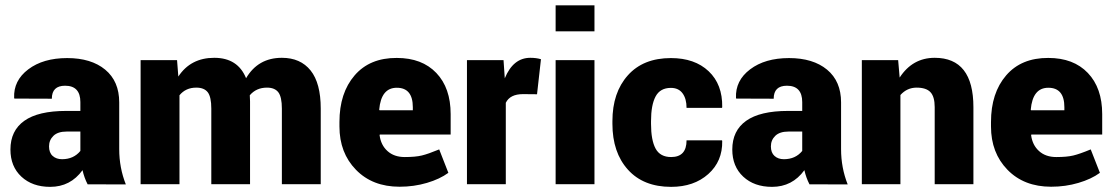

<svg xmlns="http://www.w3.org/2000/svg" viewBox="-20 -706 4266 736"><path d="M172.4 10.3Q104 10.3 62 -28.8Q20 -67.9 20 -132.8Q20 -205.1 73.2 -242.9Q126.5 -280.8 233.9 -280.8H288.1V-314.5Q288.1 -377.4 229.5 -377.4Q178.7 -377.4 178.7 -327.6L35.2 -328.1L34.2 -330.6Q31.2 -397 88.4 -440.2Q145.5 -483.4 237.5 -483.4Q329.6 -483.4 383.3 -439Q437 -394.5 437 -313.5V-134.3Q437 -63 462.4 1L315.9 0.5Q302.7 -24.9 296.4 -53.7Q250 10.3 172.4 10.3ZM217.8 -95.7Q262.2 -95.7 288.1 -127.4V-201.7H235.4Q201.7 -201.7 184.8 -185.3Q168 -168.9 168 -144.8Q168 -120.6 181.9 -108.2Q195.8 -95.7 217.8 -95.7Z M937.5 -340.8 938.5 -317.4V0H790V-289.6Q790 -334.5 776.4 -352.3Q762.7 -370.1 732.4 -370.1Q691.9 -370.1 668 -340.8V0H519V-475.6H658.7L663.6 -412.6Q710.9 -484.4 801.3 -484.4Q891.6 -484.4 923.3 -406.2Q969.2 -484.4 1060.5 -484.4Q1131.8 -484.4 1170.7 -435.8Q1209.5 -387.2 1209.5 -289.6V0H1060.5V-289.6Q1060.5 -334.5 1046.9 -352.3Q1033.2 -370.1 1003.4 -370.1Q962.4 -370.1 937.5 -340.8Z M1562.5 -294.9Q1562.5 -369.6 1501 -369.6Q1440.9 -369.6 1433.6 -285.6L1435.1 -283.2H1562.5ZM1698.7 -43V-43.5ZM1281.2 -221.2V-238.3Q1281.2 -349.6 1339.4 -417Q1397.5 -484.4 1501 -483.9Q1597.7 -483.9 1652.6 -426.3Q1707.5 -368.7 1707.5 -268.6V-190.4H1436L1435.1 -188Q1439.9 -149.9 1465.3 -127Q1490.7 -104 1531.5 -104Q1572.3 -104 1596.7 -109.9Q1621.1 -115.7 1663.6 -133.3L1698.7 -43.5Q1666 -19.5 1616.5 -4.9Q1566.9 9.8 1511.7 9.8Q1407.7 9.8 1344.5 -55.2Q1281.2 -120.1 1281.2 -221.2Z M1918.9 0H1770V-475.6H1910.2L1915 -405.8Q1947.3 -484.4 2012.7 -484.4Q2036.1 -484.4 2053.7 -479L2038.6 -344.7L1984.9 -345.2Q1935.1 -345.2 1918.9 -312Z M2258.8 -475.6V0H2109.9V-475.6ZM2258.8 -685.5V-585.9H2109.9V-685.5Z M2475.6 -231.4Q2475.6 -168.5 2493.2 -136.2Q2510.7 -104 2552.7 -104Q2611.8 -104 2611.8 -168H2747.6L2748.5 -165.5Q2750 -87.9 2695.1 -38.8Q2640.1 10.3 2552.7 10.3Q2446.3 10.3 2387 -55.7Q2327.6 -121.6 2327.6 -231.4V-241.7Q2327.6 -351.1 2386.7 -417.2Q2445.8 -483.4 2551.8 -483.4Q2643.1 -483.4 2696.5 -432.9Q2750 -382.3 2748.5 -295.4L2747.6 -292.5H2611.8Q2611.8 -327.6 2596.4 -348.4Q2581.1 -369.1 2551.8 -369.1Q2510.7 -369.1 2493.2 -336.4Q2475.6 -303.7 2475.6 -241.7Z M2939.5 10.3Q2871.1 10.3 2829.1 -28.8Q2787.1 -67.9 2787.1 -132.8Q2787.1 -205.1 2840.3 -242.9Q2893.6 -280.8 3001 -280.8H3055.2V-314.5Q3055.2 -377.4 2996.6 -377.4Q2945.8 -377.4 2945.8 -327.6L2802.2 -328.1L2801.3 -330.6Q2798.3 -397 2855.5 -440.2Q2912.6 -483.4 3004.6 -483.4Q3096.7 -483.4 3150.4 -439Q3204.1 -394.5 3204.1 -313.5V-134.3Q3204.1 -63 3229.5 1L3083 0.5Q3069.8 -24.9 3063.5 -53.7Q3017.1 10.3 2939.5 10.3ZM2984.9 -95.7Q3029.3 -95.7 3055.2 -127.4V-201.7H3002.4Q2968.8 -201.7 2951.9 -185.3Q2935.1 -168.9 2935.1 -144.8Q2935.1 -120.6 2949 -108.2Q2962.9 -95.7 2984.9 -95.7Z M3283.7 -475.6H3422.9L3428.7 -408.7Q3478 -484.4 3563 -484.4Q3711.4 -484.4 3711.4 -294.9V0H3563V-295.4Q3563 -335.4 3546.6 -352.8Q3530.3 -370.1 3493.7 -370.1Q3457 -370.1 3431.6 -341.8V0H3283.7Z M4060.1 -294.9Q4060.1 -369.6 3998.5 -369.6Q3938.5 -369.6 3931.2 -285.6L3932.6 -283.2H4060.1ZM4196.3 -43V-43.5ZM3778.8 -221.2V-238.3Q3778.8 -349.6 3836.9 -417Q3895 -484.4 3998.5 -483.9Q4095.2 -483.9 4150.1 -426.3Q4205.1 -368.7 4205.1 -268.6V-190.4H3933.6L3932.6 -188Q3937.5 -149.9 3962.9 -127Q3988.3 -104 4029.1 -104Q4069.8 -104 4094.2 -109.9Q4118.7 -115.7 4161.1 -133.3L4196.3 -43.5Q4163.6 -19.5 4114 -4.9Q4064.5 9.8 4009.3 9.8Q3905.3 9.8 3842 -55.2Q3778.8 -120.1 3778.8 -221.2Z"/></svg>

Font: Yantramanav Black
Style: Regular
Weight: 900
Version: Version 1.001;PS 1.0;hotconv 1.0.72;makeotf.lib2.5.5900; ttf